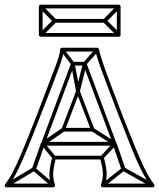

<svg xmlns="http://www.w3.org/2000/svg" viewBox="-33 -792 680 820"><path d="M104 -73 120 -67 158 -175Q158 -175 157.5 -175Q157 -175 157 -175L285 -517Q287 -519 281.5 -515.5Q276 -512 278 -512H329Q331 -512 326 -515.5Q321 -519 322 -517L450 -175Q450 -175 449.5 -175Q449 -175 449 -175L486 -67L502 -73L465 -181Q465 -181 465 -181Q465 -181 464 -181L336 -523Q334 -528 329 -528H278Q273 -528 271 -523L143 -181Q142 -181 142 -181Q142 -181 142 -181ZM457 -170V-186H150V-170ZM238 -585 226 -575 272 -515Q272 -514 271 -517Q270 -520 270 -519L292 -402Q294 -395 300.5 -395Q307 -395 308 -401L337 -518Q337 -519 335.5 -516.5Q334 -514 335 -515L388 -575L376 -585L323 -525Q322 -524 322 -523.5Q322 -523 321 -522L292 -405Q291 -399 300 -398.5Q309 -398 308 -404L286 -521Q286 -523 285.5 -523.5Q285 -524 284 -525ZM242 -231 232 -245 145 -185Q143 -183 142.5 -179.5Q142 -176 144 -173L192 -114L204 -124L156 -183Q154 -186 153 -178Q152 -170 155 -171ZM367 -245 359 -231 453 -171Q456 -170 455 -178Q454 -186 451 -183L396 -124L408 -114L463 -173Q465 -175 465 -179Q465 -183 461 -185ZM189 6 199 -6 117 -76Q116 -78 113 -78.5Q110 -79 108 -77L-9 -7L-1 7L116 -63Q118 -65 111.5 -65.5Q105 -66 107 -64ZM615 7 623 -7 498 -77Q496 -79 493.5 -78.5Q491 -78 489 -76L401 -6L411 6L499 -64Q501 -66 494.5 -65.5Q488 -65 490 -63ZM625 -5Q615 -18 604 -36Q593 -54 578.5 -85Q564 -116 542.5 -168Q521 -220 489 -302Q459 -380 440.5 -429Q422 -478 412 -507Q402 -536 397 -552.5Q392 -569 390 -581Q389 -584 387 -586Q385 -588 382 -588H232Q229 -588 226.5 -586Q224 -584 224 -580Q223 -568 218.5 -551.5Q214 -535 203 -506Q192 -477 173 -428Q154 -379 125 -302Q93 -220 71.5 -168Q50 -116 35.5 -85Q21 -54 10 -36Q-1 -18 -11 -5Q-14 -1 -12 3.5Q-10 8 -5 8H194Q199 8 201 4.5Q203 1 202 -3Q195 -21 194 -44.5Q193 -68 206 -117L198 -111H402L394 -117Q408 -68 406.5 -44.5Q405 -21 398 -3Q397 1 399.5 4.5Q402 8 406 8H619Q624 8 626 3.5Q628 -1 625 -5ZM293 -400 356 -235 363 -246H237L244 -235L307 -400ZM613 5 619 -8H406L414 3Q421 -17 422.5 -43Q424 -69 410 -121Q409 -124 407 -125.5Q405 -127 402 -127H198Q195 -127 193 -125.5Q191 -124 190 -121Q177 -69 178 -43Q179 -17 186 3L194 -8H-5L1 5Q11 -8 22 -26Q33 -44 48 -75.5Q63 -107 85 -160Q107 -213 139 -296Q170 -375 189.5 -425Q209 -475 219.5 -504.5Q230 -534 234.5 -550.5Q239 -567 240 -580L232 -572H382L374 -579Q376 -566 381 -549.5Q386 -533 396.5 -503.5Q407 -474 426 -424Q445 -374 475 -296Q507 -213 528.5 -160Q550 -107 565.5 -75.5Q581 -44 592 -26Q603 -8 613 5ZM307 -406Q306 -411 300.5 -411Q295 -411 293 -406L230 -241Q229 -237 231 -233.5Q233 -230 237 -230H363Q368 -230 370 -233.5Q372 -237 370 -241ZM147 -770 135 -758 195 -697Q197 -695 197 -703Q197 -711 195 -709L135 -649L147 -637L207 -697Q209 -699 209 -702.5Q209 -706 207 -709ZM201 -711V-695H414V-711ZM468 -637 480 -649 420 -709Q418 -711 418 -703Q418 -695 420 -697L480 -758L468 -770L408 -709Q406 -706 406 -702.5Q406 -699 408 -697ZM141 -635H474Q477 -635 479.5 -637.5Q482 -640 482 -643V-764Q482 -767 479.5 -769.5Q477 -772 474 -772H141Q138 -772 135.5 -769.5Q133 -767 133 -764V-643Q133 -640 135.5 -637.5Q138 -635 141 -635ZM141 -651 149 -643V-764L141 -756H474L466 -764V-643L474 -651Z"/></svg>

Font: Tilt Prism
Style: Regular
Weight: 400
Version: Version 1.000